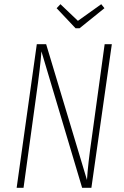

<svg xmlns="http://www.w3.org/2000/svg" viewBox="-20 -892 587 912"><path d="M460.9 -872.1 476.1 -853 357.9 -757.8H338.9L249 -853L267.1 -872.1L350.1 -793ZM511.2 -682.1 414.1 0H370.1L176.8 -647.9Q172.4 -580.1 150.9 -429.2L91.8 0H59.1L154.8 -682.1H199.2L393.1 -37.1Q397.9 -114.3 416 -237.8L477.1 -682.1Z"/></svg>

Font: Fira Sans Compressed UltraLight
Style: Italic
Weight: 200
Width: 3
Italic angle: -8°
Designer: Carrois Corporate & Edenspiekermann AG
Foundry: Carrois Corporate GbR & Edenspiekermann AG
Version: Version 4.203;PS 004.203;hotconv 1.0.88;makeotf.lib2.5.64775